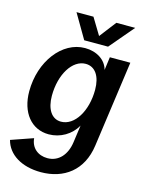

<svg xmlns="http://www.w3.org/2000/svg" viewBox="-153 -841 882 1159"><g transform="rotate(15 287.5 -261.5)"><path d="M218 233C362 233 473 153 495 -7L570 -545H442L431 -463C416 -522 357 -560 284 -560C141 -560 25 -408 25 -221C25 -88 97 0 205 0C277 0 344 -39 378 -101L363 7C352 87 305 141 235 141C176 141 132 105 127 45L-11 93C11 179 98 233 218 233ZM257 -93C198 -93 164 -148 164 -230C164 -365 230 -469 312 -469C372 -469 407 -416 407 -332C407 -199 342 -93 257 -93ZM266 -604H415L544 -756H426L346 -652L283 -756H177Z"/></g></svg>

Font: Ronzino Bold
Style: Italic
Weight: 700
Italic angle: -8°
Designer: Nunzio Mazzaferro
Foundry: Collletttivo
Version: Version 1.000;Glyphs 3.3 (3337)